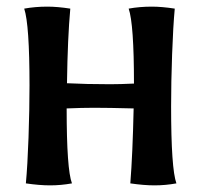

<svg xmlns="http://www.w3.org/2000/svg" viewBox="-20 -553 604 579"><path d="M58 0Q63 -53 66 -138Q69 -223 69 -295Q69 -479 53 -527Q86 -533 123 -533Q153 -533 192 -527Q184 -440 182 -302Q240 -299 312 -299Q342 -299 384 -301Q384 -481 368 -527Q401 -533 438 -533Q468 -533 507 -527Q502 -473 499 -389Q496 -305 496 -232Q496 -44 512 0Q479 6 446 6Q414 6 373 0Q380 -88 383 -226Q307 -228 264 -228Q227 -228 181 -226Q181 -42 197 0Q164 6 131 6Q99 6 58 0Z"/></svg>

Font: Mirza SemiBold
Style: Regular
Weight: 600
Designer: Arabic design by Kourosh Beigpour, Latin design by Eduardo Tunni, engineering by Lasse Fister
Version: Version 1.0010g